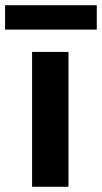

<svg xmlns="http://www.w3.org/2000/svg" viewBox="-20 -716 392 736"><path d="M242.5 -517V0H103V-517ZM351 -696V-602.5H-0.5V-696Z"/></svg>

Font: Public Sans
Style: Bold
Weight: 700
Designer: The Public Sans project authors (U.S. Web Design System). Libre Franklin designed by Pablo Impallari and Rodrigo Fuenzal
Version: Version 1.008; ttfautohint (v1.8.1) -l 8 -r 50 -G 200 -x 14 